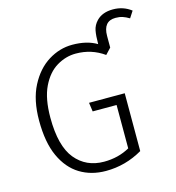

<svg xmlns="http://www.w3.org/2000/svg" viewBox="-120 -926 950 1039"><g transform="rotate(-15 354.5 -406.5)"><path d="M346 11Q264 11 201 -27.5Q138 -66 102 -144.5Q66 -223 66 -345Q66 -461 106.5 -539Q147 -617 210.5 -656.5Q274 -696 345 -696Q427 -696 482 -663Q482 -710 487.5 -738.5Q493 -767 515 -790Q548 -824 607 -824Q665 -824 709 -790L685 -753Q665 -765 648 -770.5Q631 -776 609 -776Q540 -776 540 -693V-628L509 -595Q439 -645 351 -645Q295 -645 244 -614.5Q193 -584 161 -518Q129 -452 129 -345Q129 -186 189 -113Q249 -40 349 -40Q429 -40 493 -76V-319H359L352 -369H552V-45Q456 11 346 11Z"/></g></svg>

Font: Trujillo Light
Style: Regular
Weight: 300
Designer: Fira Sans original fonts by bBox Type GmbH, Carrois Corporate GbR, & Edenspiekermann AG / Changes by Cristiano Sobral
Foundry: Fira Sans original fonts by bBox Type GmbH, Carrois Corporate GbR, & Edenspiekermann AG / Changes by Cristiano Sobral
Version: Version 4.301;July 28, 2020;FontCreator 13.0.0.2655 64-bit